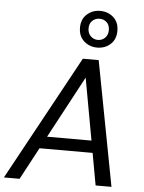

<svg xmlns="http://www.w3.org/2000/svg" viewBox="-78 -1024 806 1074"><g transform="rotate(5 325.0 -487.5)"><path d="M-15 0 367 -700H456L589 0H500L392 -596L73 0ZM132 -180 168 -248H491L503 -180ZM441 -769Q398 -769 367 -796.5Q336 -824 336 -872Q336 -920 367 -947.5Q398 -975 441 -975Q485 -975 515.5 -947.5Q546 -920 546 -872Q546 -824 515.5 -796.5Q485 -769 441 -769ZM441 -812Q465 -812 481.5 -828.5Q498 -845 498 -872Q498 -900 481.5 -915.5Q465 -931 441 -931Q418 -931 401 -915.5Q384 -900 384 -872Q384 -845 401 -828.5Q418 -812 441 -812Z"/></g></svg>

Font: DM Sans 10pt
Style: Italic
Weight: 400
Italic angle: -10°
Version: Version 4.004;gftools[0.9.30]